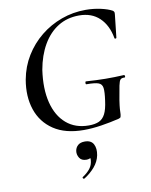

<svg xmlns="http://www.w3.org/2000/svg" viewBox="-98 -707 827 1054"><g transform="rotate(-10 316.0 -180.0)"><path d="M330 12Q227 12 162 -31.5Q97 -75 72 -149.5Q47 -224 63 -316Q76 -387 112 -445.5Q148 -504 200.5 -546.5Q253 -589 317.5 -612.5Q382 -636 453 -636Q496 -636 536.5 -627Q577 -618 600 -605Q606 -600 607 -596Q608 -592 607 -582L593 -456Q592 -452 587 -452Q582 -452 582 -456Q569 -529 525.5 -570.5Q482 -612 412 -612Q346 -612 295 -580.5Q244 -549 210 -490.5Q176 -432 162 -353Q147 -249 166.5 -171.5Q186 -94 236 -51Q286 -8 361 -8Q396 -8 418 -18Q440 -28 453 -53.5Q466 -79 472 -126Q479 -174 476 -196.5Q473 -219 453 -226Q433 -233 387 -233Q382 -233 382.5 -241Q383 -249 387 -249Q446 -245 495 -244.5Q544 -244 599 -247Q602 -247 603 -240Q604 -233 599 -233Q583 -234 576 -226.5Q569 -219 564 -194Q559 -169 550 -116Q545 -83 544 -67Q543 -51 543 -43.5Q543 -36 541 -28Q540 -22 537.5 -20Q535 -18 529 -16Q480 -4 428 4Q376 12 330 12ZM286 275Q282 277 278.5 272.5Q275 268 279 265Q302 250 317 232.5Q332 215 336 195Q341 172 334.5 161.5Q328 151 319 149L351 134Q352 155 343 165Q334 175 315 175Q288 175 276.5 156.5Q265 138 268 118Q271 99 284.5 87Q298 75 323 75Q358 75 371 99.5Q384 124 377 161Q370 196 345 225Q320 254 286 275Z"/></g></svg>

Font: Cormorant SemiBold
Style: Italic
Weight: 600
Italic angle: -10°
Designer: Christian Thalmann (Catharsis Fonts)
Foundry: Catharsis Fonts
Version: Version 4.000